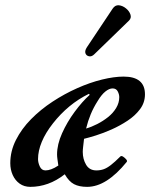

<svg xmlns="http://www.w3.org/2000/svg" viewBox="-20 -714 584 747"><path d="M98 13Q74 13 56.5 0.5Q39 -12 29.5 -33Q20 -54 20 -79Q20 -126 42 -169.5Q64 -213 101 -250.5Q138 -288 184.5 -318.5Q231 -349 280.5 -371Q330 -393 377 -404.5Q424 -416 461 -416Q544 -416 544 -347Q544 -315 525 -289.5Q506 -264 476.5 -244.5Q447 -225 414.5 -210.5Q382 -196 353 -187Q324 -178 307 -174Q305 -156 303.5 -143.5Q302 -131 302 -123Q302 -95 315 -73Q328 -51 355 -51Q370 -51 383 -55.5Q396 -60 411.5 -72Q427 -84 448 -105Q452 -109 459 -104.5Q466 -100 471 -94Q476 -88 473 -84Q434 -36 395.5 -11.5Q357 13 319 13Q288 13 268 2.5Q248 -8 232 -36Q200 -11 166.5 1Q133 13 98 13ZM157 -51Q167 -51 179.5 -55.5Q192 -60 207 -70Q205 -84 203.5 -94.5Q202 -105 202 -113Q202 -152 221.5 -195.5Q241 -239 270.5 -279Q300 -319 329 -345L326 -349Q285 -329 250 -300Q215 -271 186 -234Q157 -197 142.5 -162Q128 -127 128 -95Q128 -81 135 -66Q142 -51 157 -51ZM315 -214Q336 -220 358.5 -231.5Q381 -243 400.5 -258.5Q420 -274 432 -294Q444 -314 444 -336Q444 -347 438 -358.5Q432 -370 418 -370Q405 -370 390 -358Q375 -346 360 -321Q344 -296 333 -269.5Q322 -243 315 -214ZM347 -503Q337 -493 326.5 -495Q316 -497 312.5 -506.5Q309 -516 318 -530L418 -680Q428 -695 442.5 -693.5Q457 -692 470 -681.5Q483 -671 487.5 -657.5Q492 -644 482 -634Z"/></svg>

Font: Junicode VF
Style: Italic
Weight: 400
Italic angle: -11°
Designer: Peter S. Baker
Version: Version 2.209